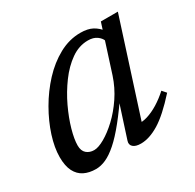

<svg xmlns="http://www.w3.org/2000/svg" viewBox="-106 -541 674 665"><g transform="rotate(-30 231.0 -209.0)"><path d="M244 -22.5 296 -183.5H309Q271.5 -128 241.5 -90.8Q211.5 -53.5 186.8 -31.8Q162 -10 141.2 -0.8Q120.5 8.5 101 8.5Q74 8.5 54 -1.5Q34 -11.5 23 -33.2Q12 -55 12 -90Q12 -127.5 26.5 -172.8Q41 -218 66.8 -262.8Q92.5 -307.5 127.2 -345Q162 -382.5 203.2 -405Q244.5 -427.5 289 -427.5Q318 -427.5 336.8 -417.5Q355.5 -407.5 371 -387L351 -360Q347 -372 333.5 -381.8Q320 -391.5 298.5 -391.5Q262.5 -391.5 230.5 -369Q198.5 -346.5 172 -310.5Q145.5 -274.5 126.2 -233.8Q107 -193 96.5 -155.8Q86 -118.5 86 -94Q86 -72.5 98 -62Q110 -51.5 128.5 -51.5Q145 -51.5 170.5 -66Q196 -80.5 223.5 -106.2Q251 -132 274.8 -167.2Q298.5 -202.5 312 -243.5L370.5 -426H431H438.5L313 -35.5L304.5 -54.5Q321 -52 342.2 -58.5Q363.5 -65 386.8 -79.2Q410 -93.5 432 -113.5L446 -97.5Q392 -37.5 352.8 -13.8Q313.5 10 280 10Q258.5 10 248.8 1Q239 -8 244 -22.5Z"/></g></svg>

Font: Newsreader 18pt
Style: Italic
Weight: 400
Italic angle: -17°
Version: Version 1.003